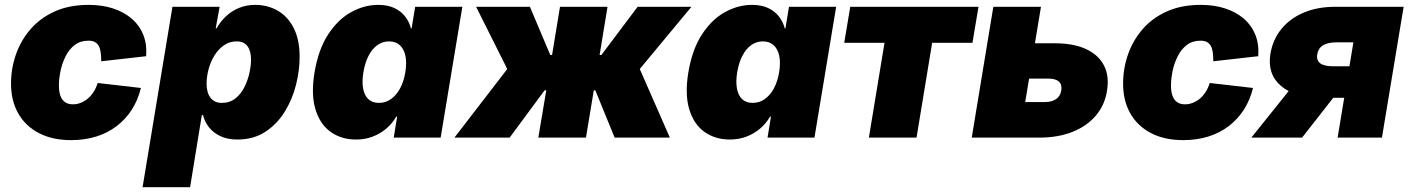

<svg xmlns="http://www.w3.org/2000/svg" viewBox="-20 -567 5807 791"><path d="M272.9 10.3Q195.8 10.3 140.1 -18.8Q84.5 -47.9 54.9 -100.1Q25.4 -152.3 25.4 -222.7Q25.4 -284.7 45.7 -342.8Q65.9 -400.9 106 -447Q146 -493.2 205.8 -520Q265.6 -546.9 345.2 -546.9Q401.4 -546.9 446.5 -532Q491.7 -517.1 523.4 -489.5Q555.2 -461.9 570.6 -422.9Q585.9 -383.8 582 -335.4L397 -314.5Q397 -334.5 395 -350.1Q393.1 -365.7 387.2 -377Q381.3 -388.2 370.8 -393.8Q360.4 -399.4 344.2 -399.4Q311 -399.4 287.8 -381.6Q264.6 -363.8 250.2 -335Q235.8 -306.2 229.2 -274.2Q222.7 -242.2 222.7 -214.4Q222.7 -189.5 229 -172.1Q235.4 -154.8 248.3 -146Q261.2 -137.2 280.3 -137.2Q296.9 -137.2 312.5 -143.3Q328.1 -149.4 341.6 -160.6Q355 -171.9 365.5 -188.2Q376 -204.6 382.3 -225.1L560.5 -204.6Q548.3 -154.8 523.2 -115.5Q498 -76.2 461.2 -47.9Q424.3 -19.5 377 -4.6Q329.6 10.3 272.9 10.3Z M567.4 204.1 690.4 -539.1H884.8L868.7 -450.2H872.1Q888.2 -478.5 911.4 -500.2Q934.6 -522 964.8 -534.4Q995.1 -546.9 1031.2 -546.9Q1082 -546.9 1123.5 -523.4Q1165 -500 1189.7 -452.1Q1214.4 -404.3 1214.4 -332.5Q1214.4 -276.9 1199.5 -217.5Q1184.6 -158.2 1153.3 -107.2Q1122.1 -56.2 1073.5 -24.2Q1024.9 7.8 957.5 7.8Q917.5 7.8 888.4 -5.9Q859.4 -19.5 841.3 -42.2Q823.2 -64.9 816.4 -92.8H811.5L763.2 204.1ZM893.6 -143.1Q926.8 -143.1 949.7 -161.4Q972.7 -179.7 986.8 -208Q1001 -236.3 1007.6 -266.6Q1014.2 -296.9 1014.2 -320.8Q1014.2 -356.9 999.5 -376.7Q984.9 -396.5 955.1 -396.5Q925.3 -396.5 902.1 -380.1Q878.9 -363.8 863 -337.6Q847.2 -311.5 839.1 -281Q831.1 -250.5 831.1 -222.2Q831.1 -185.1 847.4 -164.1Q863.8 -143.1 893.6 -143.1Z M1446.8 7.8Q1386.7 7.8 1342.8 -23.2Q1298.8 -54.2 1279.8 -116Q1260.7 -177.7 1275.9 -269.5Q1292 -364.3 1332.3 -425.8Q1372.6 -487.3 1426.8 -517.1Q1481 -546.9 1537.6 -546.9Q1576.7 -546.9 1604 -534.2Q1631.3 -521.5 1648.7 -499.5Q1666 -477.5 1672.9 -450.2H1675.8L1690.4 -539.1H1884.8L1795.4 0H1602.1L1616.2 -86.9H1612.8Q1596.7 -59.1 1572 -37.8Q1547.4 -16.6 1515.9 -4.4Q1484.4 7.8 1446.8 7.8ZM1541 -143.1Q1568.4 -143.1 1590.6 -158.7Q1612.8 -174.3 1628.2 -202.6Q1643.6 -231 1649.9 -269.5Q1656.2 -309.1 1650.1 -337.4Q1644 -365.7 1627 -381.1Q1609.9 -396.5 1582.5 -396.5Q1556.2 -396.5 1534.7 -381.1Q1513.2 -365.7 1498.5 -337.4Q1483.9 -309.1 1477.1 -269.5Q1470.7 -230.5 1476.1 -201.9Q1481.4 -173.3 1497.8 -158.2Q1514.2 -143.1 1541 -143.1Z M1852.1 0 2069.8 -282.7 1941.4 -539.1H2163.1L2247.1 -340.3H2254.4L2287.1 -539.1H2482.9L2450.2 -340.3H2457.5L2606.9 -539.1H2828.6L2615.7 -282.7L2739.7 0H2512.2L2432.6 -194.8H2426.3L2394 0H2197.8L2230.5 -194.8H2223.6L2079.6 0Z M2986.8 7.8Q2926.8 7.8 2882.8 -23.2Q2838.9 -54.2 2819.8 -116Q2800.8 -177.7 2815.9 -269.5Q2832 -364.3 2872.3 -425.8Q2912.6 -487.3 2966.8 -517.1Q3021 -546.9 3077.6 -546.9Q3116.7 -546.9 3144 -534.2Q3171.4 -521.5 3188.7 -499.5Q3206.1 -477.5 3212.9 -450.2H3215.8L3230.5 -539.1H3424.8L3335.4 0H3142.1L3156.2 -86.9H3152.8Q3136.7 -59.1 3112.1 -37.8Q3087.4 -16.6 3055.9 -4.4Q3024.4 7.8 2986.8 7.8ZM3081.1 -143.1Q3108.4 -143.1 3130.6 -158.7Q3152.8 -174.3 3168.2 -202.6Q3183.6 -231 3189.9 -269.5Q3196.3 -309.1 3190.2 -337.4Q3184.1 -365.7 3167 -381.1Q3149.9 -396.5 3122.6 -396.5Q3096.2 -396.5 3074.7 -381.1Q3053.2 -365.7 3038.6 -337.4Q3023.9 -309.1 3017.1 -269.5Q3010.7 -230.5 3016.1 -201.9Q3021.5 -173.3 3037.8 -158.2Q3054.2 -143.1 3081.1 -143.1Z M3559.6 0 3624 -390.6H3458L3482.9 -539.1H4011.2L3986.3 -390.6H3820.3L3755.9 0Z M4160.6 -388.7H4325.2Q4402.3 -388.7 4453.9 -365Q4505.4 -341.3 4528.1 -297.4Q4550.8 -253.4 4540.5 -192.4Q4531.2 -133.3 4493.9 -89.8Q4456.5 -46.4 4397.2 -23.2Q4337.9 0 4260.7 0H3983.4L4072.3 -539.1H4268.6L4203.6 -146.5H4283.7Q4313 -146.5 4330.8 -158.7Q4348.6 -170.9 4352.1 -193.8Q4356.4 -217.8 4342.8 -230.5Q4329.1 -243.2 4299.3 -243.2H4136.2Z M4854.5 10.3Q4777.3 10.3 4721.7 -18.8Q4666 -47.9 4636.5 -100.1Q4606.9 -152.3 4606.9 -222.7Q4606.9 -284.7 4627.2 -342.8Q4647.5 -400.9 4687.5 -447Q4727.5 -493.2 4787.4 -520Q4847.2 -546.9 4926.8 -546.9Q4982.9 -546.9 5028.1 -532Q5073.2 -517.1 5105 -489.5Q5136.7 -461.9 5152.1 -422.9Q5167.5 -383.8 5163.6 -335.4L4978.5 -314.5Q4978.5 -334.5 4976.6 -350.1Q4974.6 -365.7 4968.8 -377Q4962.9 -388.2 4952.4 -393.8Q4941.9 -399.4 4925.8 -399.4Q4892.6 -399.4 4869.4 -381.6Q4846.2 -363.8 4831.8 -335Q4817.4 -306.2 4810.8 -274.2Q4804.2 -242.2 4804.2 -214.4Q4804.2 -189.5 4810.5 -172.1Q4816.9 -154.8 4829.8 -146Q4842.8 -137.2 4861.8 -137.2Q4878.4 -137.2 4894 -143.3Q4909.7 -149.4 4923.1 -160.6Q4936.5 -171.9 4947 -188.2Q4957.5 -204.6 4963.9 -225.1L5142.1 -204.6Q5129.9 -154.8 5104.7 -115.5Q5079.6 -76.2 5042.7 -47.9Q5005.9 -19.5 4958.5 -4.6Q4911.1 10.3 4854.5 10.3Z M5673.3 0H5490.7L5555.7 -392.6H5486.3Q5450.7 -392.6 5430.9 -380.6Q5411.1 -368.7 5406.7 -342.8Q5402.8 -317.9 5419.4 -305.9Q5436 -293.9 5473.1 -293.9H5614.7L5593.3 -164.1H5426.8Q5314.9 -164.1 5257.6 -212.9Q5200.2 -261.7 5213.9 -345.7Q5224.1 -405.3 5260 -448.7Q5295.9 -492.2 5352.5 -515.6Q5409.2 -539.1 5481.4 -539.1H5762.7ZM5344.2 0H5135.3L5332 -245.6H5536.6Z"/></svg>

Font: Inter 18pt Black
Style: Italic
Weight: 900
Italic angle: -9.3988°
Designer: Rasmus Andersson
Foundry: rsms
Version: Version 4.001;git-66647c0bb